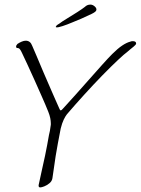

<svg xmlns="http://www.w3.org/2000/svg" viewBox="-20 -793 612 835"><path d="M155 22Q148 22 148 15V12Q155 -20 162 -52.5Q169 -85 176 -116Q181 -139 185 -161.5Q189 -184 193 -206Q195 -214 197 -224Q199 -234 200 -244Q201 -247 201 -250.5Q201 -254 201 -257Q201 -267 198.5 -279.5Q196 -292 190 -307Q178 -337 162 -373Q146 -409 130 -445Q114 -481 99.5 -512Q85 -543 76 -562Q72 -571 67.5 -577.5Q63 -584 57 -584Q50 -584 50 -590Q50 -596 56 -602Q65 -608 74.5 -612Q84 -616 92 -616Q112 -616 120 -594Q125 -583 138.5 -551Q152 -519 169.5 -477.5Q187 -436 204 -398Q214 -374 222 -357Q230 -340 238 -321Q241 -313 244 -313Q248 -313 257 -324Q280 -349 309.5 -382Q339 -415 369 -449Q399 -483 425 -512Q451 -541 468 -558Q492 -582 511.5 -595Q531 -608 547 -612Q551 -614 557 -614Q572 -614 572 -604Q572 -599 562 -591Q555 -585 546 -578Q537 -571 532 -566Q523 -560 494 -533Q465 -506 424 -464Q387 -426 347 -382Q307 -338 271 -296Q264 -287 257 -272.5Q250 -258 244 -234Q238 -205 231.5 -168.5Q225 -132 222 -114L208 -18Q206 -5 195 4Q184 13 172.5 17.5Q161 22 155 22ZM225 -674Q224 -674 223 -675Q222 -676 223 -677Q224 -681 229.5 -685Q235 -689 239 -691Q249 -699 271.5 -712.5Q294 -726 316.5 -740.5Q339 -755 349 -763Q354 -768 360 -770.5Q366 -773 373 -773Q383 -773 392 -765Q401 -757 399 -749Q398 -742 378.5 -732.5Q359 -723 334 -712Q319 -706 295.5 -696Q272 -686 252 -679.5Q232 -673 225 -674Z"/></svg>

Font: Moon Dance
Style: Regular
Weight: 400
Designer: Robert E. Leuschke
Foundry: Robert E. Leuschke
Version: Version 1.010; ttfautohint (v1.8.3)